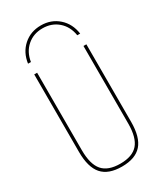

<svg xmlns="http://www.w3.org/2000/svg" viewBox="-237 -1051 975 1148"><g transform="rotate(-30 250.0 -477.0)"><path d="M250 -964Q321 -964 370.5 -920Q420 -876 430 -804H410Q400 -868 356.5 -906Q313 -944 250 -944Q187 -944 143.5 -906Q100 -868 90 -804H70Q80 -876 129.5 -920Q179 -964 250 -964ZM250 10Q157 10 113.5 -39.5Q70 -89 70 -195V-730H90V-195Q90 -98 128 -54Q166 -10 250 -10Q334 -10 372 -54Q410 -98 410 -195V-730H430V-195Q430 -89 386.5 -39.5Q343 10 250 10Z"/></g></svg>

Font: M PLUS 1 Code Thin
Style: Regular
Weight: 250
Designer: Coji Morishita
Foundry: UNDERFOREST DESIGN
Version: Version 1.002